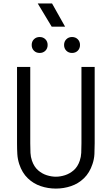

<svg xmlns="http://www.w3.org/2000/svg" viewBox="-20 -1077 644 1106"><path d="M78.1 -691.4H154.3V-251.5Q154.3 -220.2 155.5 -196.5Q156.7 -172.9 164.1 -151.4Q176.3 -116.2 199.2 -96.2Q222.2 -76.2 249.5 -67.6Q276.9 -59.1 301.8 -59.1Q326.7 -59.1 354 -67.6Q381.3 -76.2 404.5 -96.2Q427.7 -116.2 439.5 -151.4Q446.8 -172.9 448 -196.5Q449.2 -220.2 449.2 -251.5V-691.4H525.4V-251.5Q525.4 -218.8 523.9 -189.7Q522.5 -160.6 512.7 -131.8Q496.1 -81.5 463.6 -50.3Q431.2 -19 389.2 -4.9Q347.2 9.3 301.8 9.3Q256.3 9.3 214.4 -4.9Q172.4 -19 139.9 -50.3Q107.4 -81.5 90.8 -131.8Q81.5 -160.6 79.8 -189.7Q78.1 -218.8 78.1 -251.5ZM395 -863.8Q415 -863.8 428 -850.8Q440.9 -837.9 440.9 -817.9Q440.9 -797.9 428 -784.9Q415 -772 395 -772Q375 -772 362.1 -784.9Q349.1 -797.9 349.1 -817.9Q349.1 -837.9 362.1 -850.8Q375 -863.8 395 -863.8ZM208.5 -863.8Q228.5 -863.8 241.5 -850.8Q254.4 -837.9 254.4 -817.9Q254.4 -797.9 241.5 -784.9Q228.5 -772 208.5 -772Q188.5 -772 175.5 -784.9Q162.6 -797.9 162.6 -817.9Q162.6 -837.9 175.5 -850.8Q188.5 -863.8 208.5 -863.8ZM197.3 -1057.1H279.8L355 -923.3H277.8Z"/></svg>

Font: Gidole
Style: Regular
Weight: 400
Version: Version 2.100; ttfautohint (v1.8.4.7-5d5b)